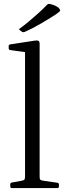

<svg xmlns="http://www.w3.org/2000/svg" viewBox="-20 -954 328 974"><path d="M107 0V-571H181V0ZM40 0Q32 0 32 -9V-18Q32 -27 40 -28L89 -37Q101 -39 104 -43Q107 -47 107 -59V-180H181V-57Q181 -46 184.5 -42.5Q188 -39 201 -37L271 -27Q279 -26 279 -17V-8Q279 0 271 0ZM107 -571V-716L125 -687L32 -700Q24 -701 24 -710V-720Q24 -728 33 -729L157 -748Q170 -750 175.5 -746.5Q181 -743 181 -732V-571ZM81 -801Q73 -805 80 -809Q101 -824 125.5 -844.5Q150 -865 174.5 -887Q199 -909 218 -929Q223 -935 232 -934Q247 -931 258 -926Q269 -921 278 -914Q283 -908 284.5 -903.5Q286 -899 281 -894.5Q276 -890 265 -882Q228 -858 184 -832.5Q140 -807 105 -792Q98 -789 91 -793Z"/></svg>

Font: Hahmlet Light
Style: Regular
Weight: 300
Designer: Minjoo Ham & Mark Frömberg
Foundry: hypertype
Version: Version 1.002